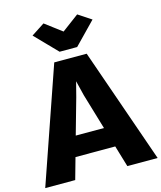

<svg xmlns="http://www.w3.org/2000/svg" viewBox="-151 -1104 1014 1206"><g transform="rotate(-15 356.5 -501.0)"><path d="M186 0H-9L250 -748H461L722 0H525L483.5 -139H225ZM327 -501 261.5 -269H445L376 -501L352 -598ZM300 -804 162 -946 248 -1002 357 -920 467 -1002 552 -946 414 -804Z"/></g></svg>

Font: Merriweather Sans ExtraBold
Style: Regular
Weight: 800
Designer: Eben Sorkin
Foundry: Eben Sorkin
Version: Version 2.001; ttfautohint (v1.8.3)